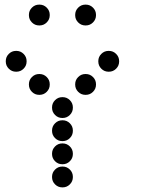

<svg xmlns="http://www.w3.org/2000/svg" viewBox="-20 -815 640 830"><path d="M149 -795Q131 -795 118 -782Q105 -769 105 -751V-749Q105 -731 118 -718Q131 -705 149 -705H151Q169 -705 182 -718Q195 -731 195 -749V-751Q195 -769 182 -782Q169 -795 151 -795ZM349 -795Q331 -795 318 -782Q305 -769 305 -751V-749Q305 -731 318 -718Q331 -705 349 -705H351Q369 -705 382 -718Q395 -731 395 -749V-751Q395 -769 382 -782Q369 -795 351 -795ZM49 -595Q31 -595 18 -582Q5 -569 5 -551V-549Q5 -531 18 -518Q31 -505 49 -505H51Q69 -505 82 -518Q95 -531 95 -549V-551Q95 -569 82 -582Q69 -595 51 -595ZM449 -595Q431 -595 418 -582Q405 -569 405 -551V-549Q405 -531 418 -518Q431 -505 449 -505H451Q469 -505 482 -518Q495 -531 495 -549V-551Q495 -569 482 -582Q469 -595 451 -595ZM149 -495Q131 -495 118 -482Q105 -469 105 -451V-449Q105 -431 118 -418Q131 -405 149 -405H151Q169 -405 182 -418Q195 -431 195 -449V-451Q195 -469 182 -482Q169 -495 151 -495ZM349 -495Q331 -495 318 -482Q305 -469 305 -451V-449Q305 -431 318 -418Q331 -405 349 -405H351Q369 -405 382 -418Q395 -431 395 -449V-451Q395 -469 382 -482Q369 -495 351 -495ZM249 -395Q231 -395 218 -382Q205 -369 205 -351V-349Q205 -331 218 -318Q231 -305 249 -305H251Q269 -305 282 -318Q295 -331 295 -349V-351Q295 -369 282 -382Q269 -395 251 -395ZM249 -295Q231 -295 218 -282Q205 -269 205 -251V-249Q205 -231 218 -218Q231 -205 249 -205H251Q269 -205 282 -218Q295 -231 295 -249V-251Q295 -269 282 -282Q269 -295 251 -295ZM249 -195Q231 -195 218 -182Q205 -169 205 -151V-149Q205 -131 218 -118Q231 -105 249 -105H251Q269 -105 282 -118Q295 -131 295 -149V-151Q295 -169 282 -182Q269 -195 251 -195ZM249 -95Q231 -95 218 -82Q205 -69 205 -51V-49Q205 -31 218 -18Q231 -5 249 -5H251Q269 -5 282 -18Q295 -31 295 -49V-51Q295 -69 282 -82Q269 -95 251 -95Z"/></svg>

Font: Doto Rounded Black
Style: Regular
Weight: 900
Monospace: yes
Version: Version 1.000